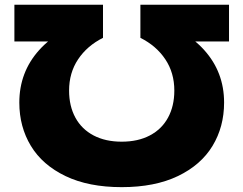

<svg xmlns="http://www.w3.org/2000/svg" viewBox="-20 -770 1023 807"><path d="M61.2 -338.9Q61.2 -466.7 144.6 -559.5Q228.1 -652.4 378.2 -690.9L308 -595.8H40.5V-750H412.9V-611Q345.9 -577.3 308.2 -520.6Q270.4 -464 270.4 -389.3Q270.4 -324.2 296.9 -275.5Q323.4 -226.9 373.3 -200.7Q423.1 -174.5 491.5 -174.5Q560 -174.5 609.8 -200.7Q659.7 -226.9 686.2 -275.5Q712.7 -324.2 712.7 -389.3Q712.7 -464 674.9 -520.6Q637.2 -577.3 570.1 -611V-750H942.6V-595.8H675.1L604.9 -690.9Q754.9 -652.4 838.4 -559.5Q921.9 -466.7 921.9 -338.9Q921.9 -237.2 873.3 -156.8Q824.7 -76.5 727.7 -29.9Q630.6 16.6 491.5 16.6Q352.4 16.6 255.4 -29.9Q158.4 -76.5 109.8 -156.8Q61.2 -237.2 61.2 -338.9Z"/></svg>

Font: Unbounded Variable
Style: Regular
Weight: 400
Designer: Luke Prowse, Jean-Baptiste Morizot, Fátima Lázaro, Florian Runge
Foundry: NaN
Version: Version 1.600;FEAKit 1.0